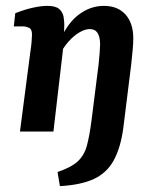

<svg xmlns="http://www.w3.org/2000/svg" viewBox="-20 -448 520 654"><path d="M184 186 176 138Q223 122 245 101.5Q267 81 276 48Q285 15 292 -40L316 -230Q318 -250 319.5 -268.5Q321 -287 321 -296Q321 -322 312.5 -335.5Q304 -349 286 -349Q270 -349 251 -338Q232 -327 213.5 -306.5Q195 -286 182 -258L173 -284Q202 -361 243.5 -394.5Q285 -428 334 -428Q381 -428 407.5 -398.5Q434 -369 434 -317Q434 -301 432 -279Q430 -257 427 -229L400 -12Q391 55 367.5 98Q344 141 300 161.5Q256 182 184 186ZM48 0 84 -276Q86 -287 87.5 -304.5Q89 -322 89 -330Q89 -349 78.5 -353.5Q68 -358 60 -358H27L32 -403Q65 -416 93 -422Q121 -428 141 -428Q170 -428 182 -417Q194 -406 196.5 -391Q199 -376 199 -363L197 -300L162 0Z"/></svg>

Font: Rasa SemiBold
Style: Italic
Weight: 600
Italic angle: -7.10001°
Designer: Anna Giedrys (Yrsa+Rasa design), David Brezina (Yrsa art-direction, Rasa art-direction, design)
Foundry: Rosetta Type Foundry
Version: Version 2.004